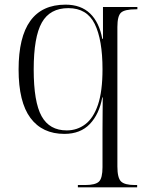

<svg xmlns="http://www.w3.org/2000/svg" viewBox="-20 -566 635 826"><path d="M315 240V230H346Q391 230 406 215Q421 200 421 153V-8Q421 -44 421.5 -83.5Q422 -123 422 -147H420Q407 -75 366.5 -32.5Q326 10 257 10Q162 10 111 -58.5Q60 -127 60 -267Q60 -546 262 -546Q328 -546 367.5 -508Q407 -470 420 -399H423V-536H571V-526H565Q516 -526 500.5 -511.5Q485 -497 485 -450V150Q485 199 500.5 214.5Q516 230 560 230H570V240ZM267 -5Q312 -5 347 -31.5Q382 -58 401.5 -115.5Q421 -173 421 -268Q421 -395 387.5 -463Q354 -531 274 -531Q195 -531 160 -469Q125 -407 125 -267Q125 -127 159 -66Q193 -5 267 -5Z"/></svg>

Font: Noto Serif Display Light
Style: Regular
Weight: 300
Designer: Monotype Design Team
Foundry: Monotype Imaging Inc.
Version: Version 2.009